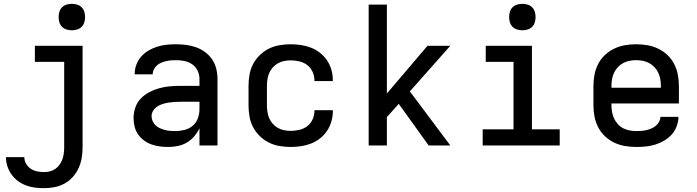

<svg xmlns="http://www.w3.org/2000/svg" viewBox="-20 -759 3640 1002"><path d="M210 223Q186 223 162 220Q138 217 115.5 208.5Q93 200 73.5 185.5Q54 171 40 151.5Q26 132 18.5 108.5Q11 85 11 61H107Q107 80 116.5 96Q126 112 141 122Q156 132 174 135.5Q192 139 210 139Q226 139 241.5 135Q257 131 270 121.5Q283 112 292 99Q301 86 306 71Q311 56 313 40.5Q315 25 315 9V-436H162V-520H411V9Q411 37 406.5 64.5Q402 92 390.5 117.5Q379 143 360.5 164Q342 185 317.5 198.5Q293 212 265.5 217.5Q238 223 210 223ZM355 -601Q341 -601 327.5 -605Q314 -609 304 -619Q294 -629 290 -642.5Q286 -656 286 -670Q286 -684 290 -697.5Q294 -711 304 -721Q314 -731 327.5 -735Q341 -739 355 -739Q369 -739 382.5 -735Q396 -731 406 -721Q416 -711 420 -697.5Q424 -684 424 -670Q424 -656 420 -642.5Q416 -629 406 -619Q396 -609 382.5 -605Q369 -601 355 -601Z M857 8Q835 8 813 5Q791 2 770 -5.5Q749 -13 731 -26.5Q713 -40 700.5 -58Q688 -76 682.5 -98Q677 -120 677 -142Q677 -170 686 -197Q695 -224 714.5 -244.5Q734 -265 759 -278Q784 -291 811 -298.5Q838 -306 866 -308.5Q894 -311 922 -311H1021V-348Q1021 -370 1011 -390.5Q1001 -411 983 -423.5Q965 -436 943 -440.5Q921 -445 899 -445Q886 -445 873 -444Q860 -443 847 -440Q834 -437 822 -432Q810 -427 800 -418.5Q790 -410 783.5 -397.5Q777 -385 777 -372V-371H683V-374Q683 -399 692 -422.5Q701 -446 717.5 -464.5Q734 -483 755.5 -495.5Q777 -508 801 -515.5Q825 -523 849.5 -525.5Q874 -528 899 -528Q925 -528 952 -524.5Q979 -521 1004 -512Q1029 -503 1050.5 -487Q1072 -471 1087 -449Q1102 -427 1108.5 -400.5Q1115 -374 1115 -348V0H1021V-90Q1010 -67 993.5 -47.5Q977 -28 955 -15Q933 -2 907.5 3Q882 8 857 8ZM895 -75Q919 -75 943 -81Q967 -87 985.5 -102.5Q1004 -118 1012.5 -141.5Q1021 -165 1021 -189V-228H922Q906 -228 890.5 -227Q875 -226 859.5 -223.5Q844 -221 829 -216.5Q814 -212 801 -203.5Q788 -195 779.5 -181.5Q771 -168 771 -152Q771 -139 777 -126Q783 -113 793 -104Q803 -95 815.5 -89.5Q828 -84 841.5 -80.5Q855 -77 868.5 -76Q882 -75 895 -75Z M1497 8Q1468 8 1438.5 3Q1409 -2 1383 -15Q1357 -28 1335.5 -49Q1314 -70 1300.5 -96Q1287 -122 1282 -151.5Q1277 -181 1277 -210V-310Q1277 -339 1282 -368.5Q1287 -398 1300.5 -424Q1314 -450 1335.5 -471Q1357 -492 1383 -505Q1409 -518 1438.5 -523Q1468 -528 1497 -528Q1524 -528 1551 -524Q1578 -520 1603.5 -510Q1629 -500 1650.5 -483Q1672 -466 1687 -443.5Q1702 -421 1709.5 -394.5Q1717 -368 1717 -341V-336H1621V-339Q1621 -362 1611.5 -383.5Q1602 -405 1584 -419Q1566 -433 1543 -438.5Q1520 -444 1497 -444Q1480 -444 1462.5 -440.5Q1445 -437 1430 -428.5Q1415 -420 1403.5 -407Q1392 -394 1385 -378Q1378 -362 1375.5 -344.5Q1373 -327 1373 -310V-210Q1373 -193 1375.5 -175.5Q1378 -158 1385 -142Q1392 -126 1403.5 -113Q1415 -100 1430 -91.5Q1445 -83 1462.5 -79.5Q1480 -76 1497 -76Q1520 -76 1543 -81.5Q1566 -87 1584 -101Q1602 -115 1611.5 -136.5Q1621 -158 1621 -181V-184H1717V-179Q1717 -152 1709.5 -125.5Q1702 -99 1687 -76.5Q1672 -54 1650.5 -37Q1629 -20 1603.5 -10Q1578 0 1551 4Q1524 8 1497 8Z M2217 0 2061 -217 1999 -148V0H1904V-735H1999V-271L2211 -520H2330L2119 -282L2330 0Z M2499 0V-84H2660V-436H2515V-520H2756V-84H2901V0ZM2706 -601Q2692 -601 2678.5 -605Q2665 -609 2655 -619Q2645 -629 2641 -642.5Q2637 -656 2637 -670Q2637 -684 2641 -697.5Q2645 -711 2655 -721Q2665 -731 2678.5 -735Q2692 -739 2706 -739Q2720 -739 2733.5 -735Q2747 -731 2757 -721Q2767 -711 2771 -697.5Q2775 -684 2775 -670Q2775 -656 2771 -642.5Q2767 -629 2757 -619Q2747 -609 2733.5 -605Q2720 -601 2706 -601Z M3300 8Q3271 8 3241.5 3Q3212 -2 3185 -15Q3158 -28 3136.5 -48.5Q3115 -69 3101.5 -95.5Q3088 -122 3082.5 -151Q3077 -180 3077 -210V-310Q3077 -340 3082.5 -369Q3088 -398 3101.5 -424.5Q3115 -451 3136.5 -471.5Q3158 -492 3185 -505Q3212 -518 3241 -523Q3270 -528 3300 -528Q3330 -528 3359 -523Q3388 -518 3415 -505Q3442 -492 3463.5 -471.5Q3485 -451 3498.5 -424.5Q3512 -398 3517.5 -369Q3523 -340 3523 -310V-219H3171V-210Q3171 -192 3174 -174.5Q3177 -157 3184.5 -141Q3192 -125 3204 -111.5Q3216 -98 3231.5 -90Q3247 -82 3264.5 -78.5Q3282 -75 3300 -75Q3314 -75 3327.5 -76Q3341 -77 3354 -80Q3367 -83 3379.5 -88.5Q3392 -94 3402.5 -102.5Q3413 -111 3419.5 -123Q3426 -135 3427 -149H3521Q3520 -123 3511 -99Q3502 -75 3485 -56.5Q3468 -38 3446 -25Q3424 -12 3400 -4.5Q3376 3 3350.5 5.5Q3325 8 3300 8ZM3429 -301V-310Q3429 -328 3426 -345.5Q3423 -363 3415.5 -379Q3408 -395 3396 -408Q3384 -421 3368.5 -429.5Q3353 -438 3335.5 -441.5Q3318 -445 3300 -445Q3282 -445 3264.5 -441.5Q3247 -438 3231.5 -429.5Q3216 -421 3204 -408Q3192 -395 3184.5 -379Q3177 -363 3174 -345.5Q3171 -328 3171 -310V-301Z"/></svg>

Font: Iosevka Medium Extended
Style: Regular
Weight: 500
Width: 7
Monospace: yes
Designer: Belleve Invis
Foundry: Belleve Invis
Version: Version 32.5.0; ttfautohint (v1.8.4)